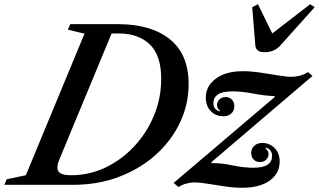

<svg xmlns="http://www.w3.org/2000/svg" viewBox="-86 -876 1511 910"><path d="M-65.5 0 -54 -26.5 36.5 -45.5 314.5 -716.5 235.5 -735.5 247 -761.5H474Q630 -761.5 719 -690Q808 -618.5 808 -477.5Q808 -382 767.5 -296Q727 -210 653.5 -143.5Q580 -77 479.5 -38.5Q379 0 259.5 0ZM252 -45.5Q337.5 -45.5 414.2 -82.2Q491 -119 550.5 -182.8Q610 -246.5 644 -328.8Q678 -411 678 -502.5Q678 -613.5 624 -665.5Q570 -717.5 475.5 -717.5H443L196.5 -123Q186 -98 186 -82.5Q186 -63 201.2 -54.2Q216.5 -45.5 252 -45.5ZM760 10.5 737 -9 1216.5 -416.5 1215 -420.5Q1168.5 -422 1114.8 -432.5Q1061 -443 1014.5 -443Q968.5 -443 947 -428.5Q925.5 -414 925.5 -388Q925.5 -356.5 955 -348L956.5 -352Q951 -356 946.8 -362.2Q942.5 -368.5 942.5 -377Q942.5 -393.5 954 -404.8Q965.5 -416 983 -416Q1002 -416 1013.2 -403.8Q1024.5 -391.5 1024.5 -372Q1024.5 -351 1010.2 -338Q996 -325 973 -325Q937 -325 913.2 -349Q889.5 -373 889.5 -414Q889.5 -468 936.8 -503.2Q984 -538.5 1065.5 -538.5Q1103.5 -538.5 1147.8 -532Q1192 -525.5 1231.2 -518.8Q1270.5 -512 1294.5 -512Q1314 -512 1334.2 -517Q1354.5 -522 1374 -534.5L1395 -516L915.5 -107L917.5 -103Q966 -103 1017.2 -92Q1068.5 -81 1114 -81Q1161 -81 1182.2 -95.5Q1203.5 -110 1203.5 -136Q1203.5 -167.5 1174.5 -176L1172.5 -172Q1178.5 -167.5 1182.8 -161.2Q1187 -155 1187 -146.5Q1187 -130.5 1175.5 -119.2Q1164 -108 1146.5 -108Q1127.5 -108 1116 -120Q1104.5 -132 1104.5 -151Q1104.5 -171.5 1119 -185Q1133.5 -198.5 1156.5 -198.5Q1191.5 -198.5 1215.5 -174.5Q1239.5 -150.5 1239.5 -109.5Q1239.5 -54.5 1192.5 -20.2Q1145.5 14 1059.5 14Q1023 14 979.8 7.5Q936.5 1 898 -5.2Q859.5 -11.5 836.5 -11.5Q817.5 -11.5 797.8 -6.2Q778 -1 760 10.5ZM1169 -628.5Q1146 -628.5 1135.8 -636.8Q1125.5 -645 1124 -661.5L1109.5 -842L1136.5 -856L1204.5 -717.5L1384 -856L1405.5 -842L1243.5 -661.5Q1214.5 -628.5 1169 -628.5Z"/></svg>

Font: Libre Caslon Text Medium Italic
Style: Regular
Weight: 500
Italic angle: -22.583°
Designer: Pablo Impallari, Rodrigo Fuenzalida, Katja Schimmel
Foundry: Pablo Impallari, Rodrigo Fuenzalida
Version: Version 2.000